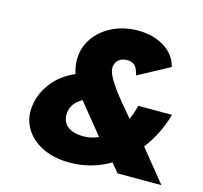

<svg xmlns="http://www.w3.org/2000/svg" viewBox="-105 -835 1019 962"><g transform="rotate(15 404.5 -354.0)"><path d="M582 0 531 -61 460 -134 346 -274Q307 -321 283.5 -358Q260 -395 250 -425Q240 -455 238 -480Q236 -505 239 -526Q247 -581 282.5 -624.5Q318 -668 374 -693Q430 -718 499 -718Q551 -718 595 -701.5Q639 -685 668 -655Q697 -625 706 -585L544 -498Q535 -537 520 -549Q505 -561 483 -561Q466 -561 453 -555.5Q440 -550 431 -538.5Q422 -527 420 -511Q417 -492 430.5 -464.5Q444 -437 466.5 -406Q489 -375 512.5 -347Q536 -319 553 -299L592 -251L668 -174L809 0ZM335 10Q253 10 192.5 -20Q132 -50 102 -102.5Q72 -155 82 -221Q92 -291 142 -349.5Q192 -408 280 -438L379 -332Q327 -320 295.5 -294.5Q264 -269 259 -231Q255 -201 267 -179.5Q279 -158 304.5 -146.5Q330 -135 370 -135Q407 -135 443 -151Q479 -167 509 -195.5Q539 -224 561 -264.5Q583 -305 594 -354H769Q751 -289 720 -233Q689 -177 647.5 -132Q606 -87 556.5 -55Q507 -23 451.5 -6.5Q396 10 335 10Z"/></g></svg>

Font: Lexend ExtBd
Style: Italic
Weight: 800
Italic angle: -8.13011°
Designer: Bonnie Shaver-Troup, Thomas Jockin
Foundry: Lexend
Version: Version 1.007